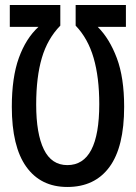

<svg xmlns="http://www.w3.org/2000/svg" viewBox="-20 -734 540 764"><path d="M481 -714V-627H369Q416 -580 445 -502.5Q474 -425 474 -309Q474 -149 415.5 -69.5Q357 10 248 10Q142 10 84.5 -70.5Q27 -151 27 -309Q27 -426 55 -503.5Q83 -581 133 -627H19V-714H220V-632Q169 -580 146.5 -503.5Q124 -427 124 -318Q124 -202 154.5 -139.5Q185 -77 248 -77Q375 -77 375 -320Q375 -426 352.5 -503.5Q330 -581 281 -632V-714Z"/></svg>

Font: Noto Sans Mono ExtraCondensed Medium
Style: Regular
Weight: 500
Width: 2
Designer: Monotype Design Team
Foundry: Monotype Imaging Inc.
Version: Version 2.014